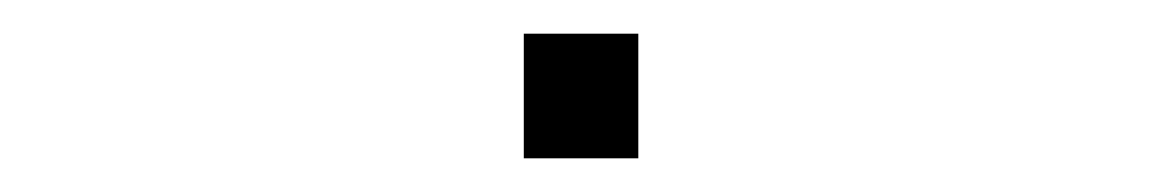

<svg xmlns="http://www.w3.org/2000/svg" viewBox="-20 -94 690 114"><path d="M291 0V-74H359V0Z"/></svg>

Font: Azeret Mono Thin Thin
Style: Regular
Weight: 250
Version: Version 1.002